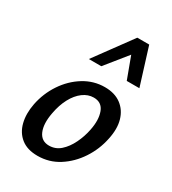

<svg xmlns="http://www.w3.org/2000/svg" viewBox="-177 -803 813 908"><g transform="rotate(30 230.0 -349.0)"><path d="M172 11Q116 11 82 -16Q48 -43 36.5 -89Q25 -135 36 -192Q49 -257 85 -311Q121 -365 173.5 -397.5Q226 -430 287 -430Q341 -430 376 -404Q411 -378 424 -333Q437 -288 424 -228Q411 -164 375 -109.5Q339 -55 287 -22Q235 11 172 11ZM195 -58Q230 -58 256.5 -81.5Q283 -105 301.5 -143Q320 -181 328 -222Q340 -281 325 -321Q310 -361 266 -361Q235 -361 207.5 -340.5Q180 -320 160.5 -283.5Q141 -247 132 -198Q120 -135 136.5 -96.5Q153 -58 195 -58ZM154 -507 302 -709H367L339 -652L222 -507ZM361 -507 308 -650 302 -709H367L430 -507Z"/></g></svg>

Font: Ysabeau SemiBold
Style: Italic
Weight: 600
Italic angle: -12°
Designer: Christian Thalmann (Catharsis Fonts)
Version: Version 2.002